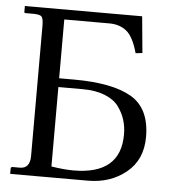

<svg xmlns="http://www.w3.org/2000/svg" viewBox="-49 -690 663 735"><g transform="rotate(5 283.0 -322.5)"><path d="M171.9 -347.2V-42Q219.7 -34.2 256.8 -34.2Q438 -34.2 438 -188Q438 -217.8 429.9 -243.9Q421.9 -270 404.1 -294.4Q386.2 -318.8 350.6 -333Q314.9 -347.2 265.1 -347.2ZM90.8 -576.2Q90.8 -603 84 -610.6Q77.1 -618.2 51.8 -618.2H22Q17.1 -618.2 17.1 -622.1V-645H467.8L481 -504.9L455.1 -502Q438 -564 411.4 -585.4Q384.8 -606.9 345.2 -606.9H171.9V-380.9H229Q376 -380.9 449.5 -338.4Q522.9 -295.9 522.9 -186Q522.9 -98.1 462.4 -49.1Q401.9 0 315.9 0H17.1V-22Q17.1 -24.9 22 -26.9H51.8Q90.8 -26.9 90.8 -75.2Z"/></g></svg>

Font: Biolilbert
Style: Regular
Weight: 400
Designer: Philipp H. Poll
Foundry: Philipp H. Poll
Version: Version 1.1.0